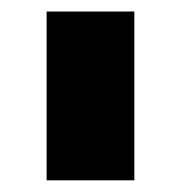

<svg xmlns="http://www.w3.org/2000/svg" viewBox="-20 -721 311 330"><path d="M60.1 -701.2H210.9V-411.1H60.1Z"/></svg>

Font: Montserrat-Arabic ExtraBold
Style: Regular
Weight: 800
Designer: Mohamed Gaber
Foundry: Kief Type Foundry
Version: Version 5.008;PS 005.008;hotconv 1.0.88;makeotf.lib2.5.64775